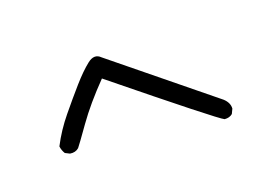

<svg xmlns="http://www.w3.org/2000/svg" viewBox="-69 -701 1137 795"><g transform="rotate(-20 500.0 -303.5)"><path d="M806.6 -89.8Q783.2 -99.6 386.7 -421.9Q307.6 -340.8 256.3 -268.6Q205.1 -196.3 195.3 -184.6Q179.7 -170.9 156.2 -174.8L136.7 -184.6Q127 -200.2 125 -217.8Q156.2 -278.3 201.2 -333Q246.1 -387.7 285.6 -432.6Q325.2 -477.5 357.9 -503.4Q390.6 -529.3 415 -504.9L830.1 -167Q853.5 -145.5 851.6 -120.1L841.8 -99.6Q828.1 -87.9 806.6 -89.8Z"/></g></svg>

Font: NaikaiFont
Style: Regular
Weight: 400
Version: Version 1.67